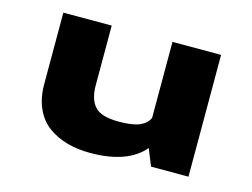

<svg xmlns="http://www.w3.org/2000/svg" viewBox="-76 -627 1002 763"><g transform="rotate(15 425.0 -245.5)"><path d="M345 10Q293.5 10 250.2 -2Q207 -14 172.2 -39Q137.5 -64 118 -107Q98.5 -150 98.5 -208V-501H297.5V-255Q297.5 -198 324 -168.8Q350.5 -139.5 422 -139.5Q480.5 -139.5 509 -152.2Q537.5 -165 547.5 -188.5V-501H747.5V0H593.5L565.5 -69Q499 10 345 10Z"/></g></svg>

Font: League Mono Wide ExtraBold
Style: Regular
Weight: 800
Width: 8
Designer: Tyler Finck
Foundry: The League of Moveable Type / Tyler Finck
Version: Version 2.210